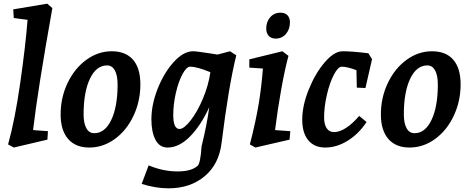

<svg xmlns="http://www.w3.org/2000/svg" viewBox="-20 -790 2557 1045"><path d="M130 -682 55 -692 52 -739 237 -770 265 -746Q185 -298 160 -82L241 -76L238 -30L55 13L24 -4Q61 -136 90 -338Q119 -540 130 -682Z M310 -167Q310 -259 348 -338.5Q386 -418 450 -464.5Q514 -511 588 -511Q664 -511 704 -465Q744 -419 744 -331Q744 -239 706.5 -159.5Q669 -80 605 -33.5Q541 13 466 13Q391 13 350.5 -34Q310 -81 310 -167ZM620 -330Q620 -380 605 -407Q590 -434 563 -434Q504 -434 469.5 -361.5Q435 -289 435 -168Q435 -119 450 -92Q465 -65 493 -65Q551 -65 585.5 -137Q620 -209 620 -330Z M947 143Q1021 143 1055 113Q1071 100 1077 7Q1106 -110 1119 -207Q1074 -108 1014.5 -47.5Q955 13 892 13Q848 13 826 -29.5Q804 -72 804 -140Q804 -221 838.5 -308Q873 -395 926 -453Q979 -511 1031 -511Q1049 -511 1126 -499L1164 -493L1232 -511L1266 -489Q1224 -319 1186 -12Q1172 104 1093.5 169.5Q1015 235 897 235Q828 235 751 211L789 110Q867 143 947 143ZM957 -88Q981 -88 1017.5 -134.5Q1054 -181 1084.5 -253.5Q1115 -326 1125 -397Q1053 -427 1015 -427Q995 -427 973 -386Q951 -345 937 -283.5Q923 -222 923 -164Q923 -88 957 -88Z M1411 -417 1337 -422V-467L1517 -511L1550 -486Q1530 -412 1510.5 -303Q1491 -194 1477 -82L1560 -76L1556 -30L1370 13L1340 -4Q1372 -129 1387.5 -221.5Q1403 -314 1411 -417ZM1429 -635Q1429 -671 1450.5 -696Q1472 -721 1507 -721Q1531 -721 1544.5 -707Q1558 -693 1558 -668Q1558 -631 1536.5 -605.5Q1515 -580 1480 -580Q1456 -580 1442.5 -595Q1429 -610 1429 -635Z M1625 -139Q1625 -215 1660.5 -303Q1696 -391 1747.5 -451Q1799 -511 1845 -511Q1897 -511 1985 -500L2005 -468L1969 -311L1922 -313L1920 -408Q1870 -427 1840 -427Q1820 -427 1797 -383Q1774 -339 1759 -273.5Q1744 -208 1744 -151Q1744 -113 1758 -92Q1772 -71 1798 -71Q1828 -71 1863 -93.5Q1898 -116 1935 -159L1975 -126Q1933 -62 1873 -24.5Q1813 13 1750 13Q1691 13 1658 -26.5Q1625 -66 1625 -139Z M2053 -167Q2053 -259 2091 -338.5Q2129 -418 2193 -464.5Q2257 -511 2331 -511Q2407 -511 2447 -465Q2487 -419 2487 -331Q2487 -239 2449.5 -159.5Q2412 -80 2348 -33.5Q2284 13 2209 13Q2134 13 2093.5 -34Q2053 -81 2053 -167ZM2363 -330Q2363 -380 2348 -407Q2333 -434 2306 -434Q2247 -434 2212.5 -361.5Q2178 -289 2178 -168Q2178 -119 2193 -92Q2208 -65 2236 -65Q2294 -65 2328.5 -137Q2363 -209 2363 -330Z"/></svg>

Font: Andada Pro
Style: Bold Italic
Weight: 700
Italic angle: -7°
Designer: Carolina Giovagnoli
Foundry: Huerta Tipografica
Version: Version 3.005; ttfautohint (v1.8.4)